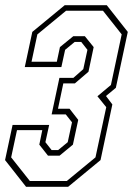

<svg xmlns="http://www.w3.org/2000/svg" viewBox="-42 -720 513 740"><path d="M58.5 0 -22.5 -103 6.5 -238.5H147.5L133 -172L157 -141.5H182L219 -172L235.5 -248.5L211.5 -279H157L187 -420H241L279 -453.5L295 -528L271 -558.5H246L209 -528L194.5 -461.5H53.5L82.5 -597L207.5 -700H369.5L450.5 -597L404.5 -381.5L366.5 -350L391 -317.5L345.5 -103L220.5 0ZM73 -22.5H215.5L326 -113.5L367.5 -307L333.5 -349L385.5 -392.5L427 -587.5L355 -678.5H212.5L102 -587.5L79.5 -482H177L189 -538.5L240.5 -580.5H285L319 -538.5L299 -443.5L246.5 -398.5H202L181.5 -301H226L259.5 -258L239 -162.5L187.5 -120H143L109.5 -162.5L121 -218.5H23.5L1 -113.5Z"/></svg>

Font: Tourney Condensed ExtraLight
Style: Italic
Weight: 200
Width: 3
Italic angle: -12°
Designer: Tyler Finck
Foundry: Etcetera Type Co
Version: Version 1.010; ttfautohint (v1.8.3)